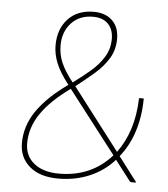

<svg xmlns="http://www.w3.org/2000/svg" viewBox="-50 -711 671 768"><g transform="rotate(5 285.5 -327.5)"><path d="M212 11Q138 11 96.5 -24.5Q55 -60 55 -118Q55 -187 96.5 -247.5Q138 -308 220 -366Q184 -412 169.5 -448Q155 -484 155 -519Q155 -585 193 -625.5Q231 -666 296 -666Q343 -666 370.5 -639.5Q398 -613 398 -566Q398 -522 377 -487.5Q356 -453 322 -423.5Q288 -394 248 -363L437 -116Q469 -159 486.5 -214Q504 -269 506 -335Q506 -338 509 -338H523Q526 -338 525 -334Q524 -263 504.5 -203.5Q485 -144 449 -100L521 -5Q524 -3 523 -1.5Q522 0 520 0H504Q501 0 499 -2L436 -84Q395 -38 337.5 -13.5Q280 11 212 11ZM213 -9Q343 -9 424 -101L231 -351Q154 -296 115 -239.5Q76 -183 76 -119Q76 -68 113 -38.5Q150 -9 213 -9ZM236 -377Q274 -405 305.5 -432Q337 -459 357 -491.5Q377 -524 377 -564Q377 -602 355.5 -624Q334 -646 295 -646Q240 -646 207.5 -610.5Q175 -575 175 -521Q175 -484 189 -451.5Q203 -419 236 -377Z"/></g></svg>

Font: Sofia Sans Semi Condensed Thin
Style: Italic
Weight: 250
Italic angle: -9°
Version: Version 4.100